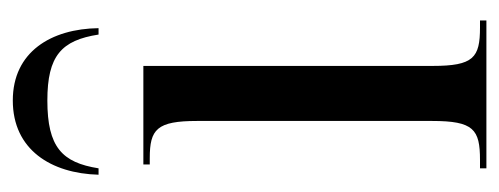

<svg xmlns="http://www.w3.org/2000/svg" viewBox="-260 -520 780 300"><g transform="rotate(-90 130.0 -370.0)"><path d="M7 -606H17C26 -663 50 -686 123 -686C193 -686 217 -664 226 -606H236C235 -680 199 -740 123 -740C46 -740 9 -680 7 -606ZM17 0H248V-10H237C190 -10 177 -20 177 -84V-536H23V-526H33C78 -526 91 -515 91 -452V-85C91 -20 78 -10 30 -10H17Z"/></g></svg>

Font: Noto Serif Display ExtraCondensed
Style: Regular
Weight: 400
Width: 2
Designer: Monotype Design Team
Foundry: Monotype Imaging Inc.
Version: Version 2.009